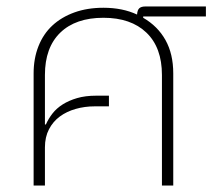

<svg xmlns="http://www.w3.org/2000/svg" viewBox="-20 -574 661 594"><path d="M84 -347Q84 -393 99 -431Q114 -469 142 -495Q170 -521 210 -535.5Q250 -550 300 -550Q359 -550 404 -529Q405 -543 411 -548.5Q417 -554 430 -554H617V-523H423V-519Q468 -493 492 -450Q516 -407 516 -347V0H481V-342Q481 -427 433 -473Q385 -519 300 -519Q214 -519 166.5 -473Q119 -427 119 -342V-189H122Q130 -207 142.5 -223Q155 -239 174 -251Q193 -263 218.5 -270.5Q244 -278 278 -278H317V-245H273Q242 -245 214 -237Q186 -229 165 -213.5Q144 -198 131.5 -174Q119 -150 119 -118V0H84Z"/></svg>

Font: IBM Plex Sans Thai ExtraLight
Style: Regular
Weight: 200
Designer: Mike Abbink, Paul van der Laan, Pieter van Rosmalen, Ben Mitchell, Mark Frömberg
Foundry: Bold Monday
Version: Version 1.1